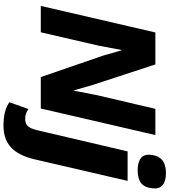

<svg xmlns="http://www.w3.org/2000/svg" viewBox="45 -806 976 1106"><g transform="rotate(90 533.0 -253.0)"><path d="M960 -558Q914 -558 890.5 -577Q867 -596 872 -634Q880 -721 976 -721Q1023 -721 1046 -702Q1069 -683 1065 -646Q1061 -598 1035 -578Q1009 -558 960 -558ZM14 0 167 -660H351L470 -297L501 -189H502L529 -327L607 -660H758L605 0H424L301 -357L270 -465H268L243 -333L166 0ZM704 215Q616 215 569 181L608 71Q634 90 663 90Q693 90 707 74.5Q721 59 731 17L852 -500H1022L897 39Q875 130 828 172.5Q781 215 704 215Z"/></g></svg>

Font: Elaine Sans
Style: Bold Italic
Weight: 700
Italic angle: -13°
Designer: Wei Huang
Foundry: Wei Huang
Version: Version 2.001;December 24, 2019;FontCreator 12.0.0.2547 64-b